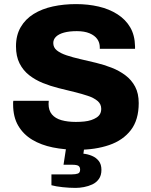

<svg xmlns="http://www.w3.org/2000/svg" viewBox="-20 -719 737 937"><path d="M360 12Q295 12 238 0.5Q181 -11 137.5 -37Q94 -63 69 -105.5Q44 -148 44 -210Q44 -214 44 -219Q44 -224 45 -227H218Q218 -224 217.5 -219.5Q217 -215 217 -212Q217 -180 233.5 -160.5Q250 -141 280 -132.5Q310 -124 350 -124Q372 -124 391 -126Q410 -128 425 -133Q440 -138 451.5 -145.5Q463 -153 468.5 -163.5Q474 -174 474 -188Q474 -211 456.5 -226Q439 -241 409.5 -251Q380 -261 343 -270Q306 -279 266 -289Q226 -299 189 -314Q152 -329 122.5 -352Q93 -375 75.5 -409.5Q58 -444 58 -493Q58 -547 81 -586.5Q104 -626 144.5 -651Q185 -676 238 -687.5Q291 -699 351 -699Q410 -699 461.5 -687Q513 -675 553 -649.5Q593 -624 615.5 -585.5Q638 -547 639 -493V-481H467V-488Q467 -511 454.5 -528.5Q442 -546 417 -556.5Q392 -567 355 -567Q318 -567 292.5 -560Q267 -553 253.5 -540Q240 -527 240 -509Q240 -487 257.5 -473Q275 -459 305 -449Q335 -439 372 -430.5Q409 -422 448.5 -412.5Q488 -403 525 -388.5Q562 -374 592 -351.5Q622 -329 639.5 -296Q657 -263 657 -216Q657 -134 618.5 -84Q580 -34 512.5 -11Q445 12 360 12ZM349 198Q319 198 286 194.5Q253 191 231 185V132H330Q349 132 360 128Q371 124 371 109Q371 96 363 90.5Q355 85 332 85H290L307 -26H395L387 31Q408 33 428.5 41.5Q449 50 462 66.5Q475 83 475 110Q475 137 462.5 154.5Q450 172 430.5 181Q411 190 389.5 194Q368 198 349 198Z"/></svg>

Font: Archivo SemiBold ExtraBold
Style: Regular
Weight: 800
Version: Version 2.001